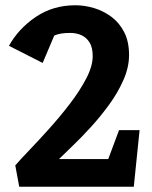

<svg xmlns="http://www.w3.org/2000/svg" viewBox="-20 -709 578 729"><path d="M53 0 38 -81Q55 -101 90 -137.5Q125 -174 166 -219.5Q207 -265 245 -314.5Q283 -364 307.5 -411Q332 -458 332 -496Q332 -528 320.5 -547Q309 -566 290 -575Q271 -584 246 -584Q226 -584 211.5 -581.5Q197 -579 186 -574L142 -470L14 -535Q50 -600 115.5 -644.5Q181 -689 266 -689Q301 -689 336.5 -678.5Q372 -668 402.5 -645.5Q433 -623 451.5 -587Q470 -551 470 -500Q470 -454 449 -406Q428 -358 395 -312.5Q362 -267 325 -226.5Q288 -186 255.5 -155Q223 -124 204 -105H391L432 -215H510L488 0Z"/></svg>

Font: Kreon Light
Style: Bold
Weight: 700
Version: Version 2.002